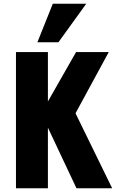

<svg xmlns="http://www.w3.org/2000/svg" viewBox="-20 -1002 640 1022"><path d="M235 -322.5V0H65V-725H235V-462L385 -725H559L382 -399L577 0H387ZM179 -777 261 -982H439L291 -777Z"/></svg>

Font: JuliaMono Black
Style: Regular
Weight: 900
Monospace: yes
Designer: cormullion
Foundry: corm
Version: Version 0.054; ttfautohint (v1.8.4)